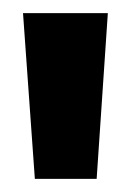

<svg xmlns="http://www.w3.org/2000/svg" viewBox="-20 -727 199 292"><path d="M33 -455 15 -707H144L127 -455Z"/></svg>

Font: Bricolage Grotesque SemiCondensed
Style: Bold
Weight: 700
Width: 4
Designer: Mathieu Triay
Foundry: Atelier Triay
Version: Version 1.001;gftools[0.9.33.dev8+g029e19f]